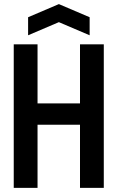

<svg xmlns="http://www.w3.org/2000/svg" viewBox="-20 -916 573 936"><path d="M47 0V-700H163V-412H370V-700H486V0H370V-308H163V0ZM117 -744V-832L267 -896L417 -832V-744L267 -808Z"/></svg>

Font: Tektur SemiCondensed Medium
Style: Regular
Weight: 500
Width: 4
Designer: Adam Jagosz
Foundry: Adam Jagosz
Version: Version 1.005;gftools[0.9.30]